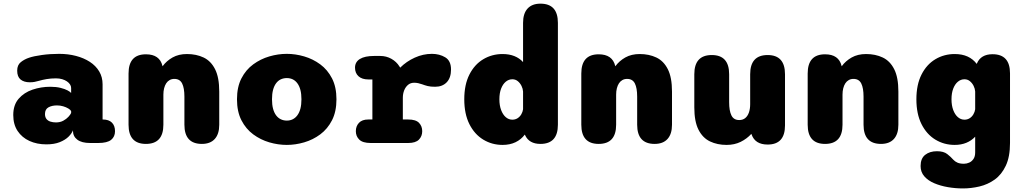

<svg xmlns="http://www.w3.org/2000/svg" viewBox="-20 -782 5611 1050"><path d="M472.5 0Q427 0 403 -18Q379 -36 379 -67V-69.5Q372.5 -52 354.5 -34.2Q336.5 -16.5 306.5 -4.5Q276.5 7.5 233.5 7.5Q182 7.5 141 -11.2Q100 -30 76.2 -65.8Q52.5 -101.5 52.5 -153Q52.5 -208 82 -242Q111.5 -276 158 -291.8Q204.5 -307.5 255 -307.5Q287 -307.5 311 -301.5Q335 -295.5 349.8 -287.5Q364.5 -279.5 369 -273.5V-301Q369 -311 363 -320.2Q357 -329.5 346 -337Q335 -344.5 319.8 -349Q304.5 -353.5 286 -353.5Q258.5 -353.5 235.2 -349.5Q212 -345.5 193 -340Q180.5 -336.5 169.2 -334.2Q158 -332 143 -332Q111 -332 92.5 -347.2Q74 -362.5 74 -395.5Q74 -426.5 93.8 -442.2Q113.5 -458 139.5 -466.5Q164.5 -475 208.8 -481.2Q253 -487.5 304 -487.5Q352.5 -487.5 395.5 -476.2Q438.5 -465 471.2 -443.8Q504 -422.5 522.5 -391.5Q541 -360.5 541 -321V-128.5H542.5Q575 -128.5 592 -111.5Q609 -94.5 609 -64.5Q609 -34.5 587.8 -17.2Q566.5 0 517 0ZM369 -174.5Q365.5 -181.5 353.5 -188.8Q341.5 -196 325.2 -200.8Q309 -205.5 291.5 -205.5Q264 -205.5 245 -195Q226 -184.5 226 -158.5Q226 -141.5 234.2 -131.2Q242.5 -121 256.2 -116.8Q270 -112.5 286 -112.5Q309 -112.5 326 -121.8Q343 -131 354 -143Q365 -155 369 -164Z M1084 5Q988.5 5 988.5 -100V-253.5Q988.5 -300.5 976 -325.5Q963.5 -350.5 933.5 -350.5Q919 -350.5 907.8 -344.2Q896.5 -338 889 -326.5Q881.5 -315 877.5 -299.2Q873.5 -283.5 873.5 -264.5V-100Q873.5 5 778 5Q683 5 683 -100V-380Q683 -485 778 -485Q853 -485 868.5 -421.5L869 -419.5Q890.5 -449 923.8 -467.8Q957 -486.5 1002.5 -486.5Q1053.5 -486.5 1093.5 -467.5Q1133.5 -448.5 1156.2 -403.5Q1179 -358.5 1179 -281V-100Q1179 -49 1154.5 -22Q1130 5 1084 5Z M1548.5 10.5Q1501 10.5 1453 -3.5Q1405 -17.5 1364.8 -47.2Q1324.5 -77 1300.2 -124.5Q1276 -172 1276 -239Q1276 -306 1300.2 -353.2Q1324.5 -400.5 1364.8 -430Q1405 -459.5 1453 -473.5Q1501 -487.5 1548.5 -487.5Q1595.5 -487.5 1643.5 -473.5Q1691.5 -459.5 1731.5 -430Q1771.5 -400.5 1795.8 -353.2Q1820 -306 1820 -239Q1820 -172 1795.8 -124.5Q1771.5 -77 1731.5 -47.2Q1691.5 -17.5 1643.5 -3.5Q1595.5 10.5 1548.5 10.5ZM1548.5 -122.5Q1566.5 -122.5 1581 -129.8Q1595.5 -137 1606.2 -151.5Q1617 -166 1622.8 -187.8Q1628.5 -209.5 1628.5 -239Q1628.5 -268.5 1622.8 -290.2Q1617 -312 1606.2 -326.5Q1595.5 -341 1581 -348Q1566.5 -355 1548.5 -355Q1530.5 -355 1515.5 -348Q1500.5 -341 1489.8 -326.5Q1479 -312 1473.2 -290.2Q1467.5 -268.5 1467.5 -239Q1467.5 -209.5 1473.2 -187.8Q1479 -166 1489.8 -151.5Q1500.5 -137 1515.5 -129.8Q1530.5 -122.5 1548.5 -122.5Z M2183 -128.5H2212.5Q2254 -128.5 2271.5 -110.2Q2289 -92 2289 -64.5Q2289 -37 2271 -18.5Q2253 0 2212.5 0H2007Q1963.5 0 1944.8 -18.5Q1926 -37 1926 -64.5Q1926 -92 1943 -110.2Q1960 -128.5 1994 -128.5H2016.5V-347.5H1995Q1959.5 -347.5 1940.5 -365Q1921.5 -382.5 1921.5 -412Q1921.5 -443 1948.2 -459.5Q1975 -476 2026 -476H2059.5Q2092.5 -476 2120.2 -460.5Q2148 -445 2164.5 -418.5L2168.5 -412Q2202.5 -446 2248.2 -466.8Q2294 -487.5 2342 -487.5Q2383.5 -487.5 2415 -468.5Q2446.5 -449.5 2446.5 -402Q2446.5 -356.5 2423 -332Q2399.5 -307.5 2359.5 -307.5Q2334.5 -307.5 2318.8 -311.5Q2303 -315.5 2288.5 -321Q2277.5 -325 2267 -327.2Q2256.5 -329.5 2245 -329.5Q2225 -329.5 2211.2 -317.8Q2197.5 -306 2190.2 -287.5Q2183 -269 2183 -247.5Z M2935.5 5Q2873.5 5 2851.5 -43L2850 -46Q2830 -19 2799.2 -4.2Q2768.5 10.5 2728.5 10.5Q2670.5 10.5 2622.8 -18.5Q2575 -47.5 2547 -103.2Q2519 -159 2519 -239Q2519 -319 2547 -374.2Q2575 -429.5 2622.8 -458Q2670.5 -486.5 2728.5 -486.5Q2765 -486.5 2793 -475.2Q2821 -464 2840.5 -442.5V-657Q2840.5 -708 2865 -735Q2889.5 -762 2935.5 -762Q3031 -762 3031 -657V-100Q3031 5 2935.5 5ZM2840.5 -184.5V-281.5Q2839.5 -297 2832 -312.2Q2824.5 -327.5 2811.8 -338Q2799 -348.5 2782 -348.5Q2762 -348.5 2746 -335.2Q2730 -322 2720.5 -297.5Q2711 -273 2711 -239Q2711 -205.5 2720.5 -180.2Q2730 -155 2746 -141.2Q2762 -127.5 2782 -127.5Q2798 -127.5 2810.5 -135.5Q2823 -143.5 2830.8 -156.8Q2838.5 -170 2840.5 -184.5Z M3560 5Q3464.5 5 3464.5 -100V-253.5Q3464.5 -300.5 3452 -325.5Q3439.5 -350.5 3409.5 -350.5Q3395 -350.5 3383.8 -344.2Q3372.5 -338 3365 -326.5Q3357.5 -315 3353.5 -299.2Q3349.5 -283.5 3349.5 -264.5V-100Q3349.5 5 3254 5Q3159 5 3159 -100V-380Q3159 -485 3254 -485Q3329 -485 3344.5 -421.5L3345 -419.5Q3366.5 -449 3399.8 -467.8Q3433 -486.5 3478.5 -486.5Q3529.5 -486.5 3569.5 -467.5Q3609.5 -448.5 3632.2 -403.5Q3655 -358.5 3655 -281V-100Q3655 -49 3630.5 -22Q3606 5 3560 5Z M3872.5 -481Q3967.5 -481 3967.5 -376V-223Q3967.5 -176 3980 -150.8Q3992.5 -125.5 4022.5 -125.5Q4042.5 -125.5 4055.8 -136.5Q4069 -147.5 4075.8 -167.2Q4082.5 -187 4082.5 -212V-376Q4082.5 -481 4178 -481Q4273 -481 4273 -376V-96Q4273 8.5 4178 8.5Q4110 8.5 4090.5 -46L4089 -50Q4064.5 -23 4030.5 -6.2Q3996.5 10.5 3953.5 10.5Q3903 10.5 3863 -8.5Q3823 -27.5 3800 -72.5Q3777 -117.5 3777 -195V-376Q3777 -481 3872.5 -481Z M4798 5Q4702.5 5 4702.5 -100V-253.5Q4702.5 -300.5 4690 -325.5Q4677.5 -350.5 4647.5 -350.5Q4633 -350.5 4621.8 -344.2Q4610.5 -338 4603 -326.5Q4595.5 -315 4591.5 -299.2Q4587.5 -283.5 4587.5 -264.5V-100Q4587.5 5 4492 5Q4397 5 4397 -100V-380Q4397 -485 4492 -485Q4567 -485 4582.5 -421.5L4583 -419.5Q4604.5 -449 4637.8 -467.8Q4671 -486.5 4716.5 -486.5Q4767.5 -486.5 4807.5 -467.5Q4847.5 -448.5 4870.2 -403.5Q4893 -358.5 4893 -281V-100Q4893 -49 4868.5 -22Q4844 5 4798 5Z M5246.5 248.5Q5205 248.5 5164 241.5Q5123 234.5 5089 220Q5055 205.5 5034.8 182.2Q5014.5 159 5014.5 126Q5014.5 84.5 5039.5 64.8Q5064.5 45 5104 45Q5140.5 45 5160.2 60.5Q5180 76 5193 91Q5202.5 101.5 5216.2 107.5Q5230 113.5 5251.5 113.5Q5266.5 113.5 5280.5 107.2Q5294.5 101 5303.8 87.2Q5313 73.5 5313 51.5V-34.5Q5293 -13 5264.8 -1.2Q5236.5 10.5 5201 10.5Q5143 10.5 5095.2 -18.5Q5047.5 -47.5 5019.5 -103.2Q4991.5 -159 4991.5 -239Q4991.5 -319 5019.5 -374.2Q5047.5 -429.5 5095.2 -458Q5143 -486.5 5201 -486.5Q5241.5 -486.5 5271.5 -472.8Q5301.5 -459 5321.5 -432.5L5322.5 -435Q5344 -485.5 5408 -485.5Q5503.5 -485.5 5503.5 -381V0Q5503.5 75.5 5480.5 124.2Q5457.5 173 5419.8 200Q5382 227 5336.5 237.8Q5291 248.5 5246.5 248.5ZM5254.5 -127.5Q5270.5 -127.5 5283 -135.5Q5295.5 -143.5 5303.2 -156.8Q5311 -170 5313 -184.5V-281.5Q5312 -297 5304.5 -312.2Q5297 -327.5 5284.2 -338Q5271.5 -348.5 5254.5 -348.5Q5234.5 -348.5 5218.5 -335.2Q5202.5 -322 5193 -297.5Q5183.5 -273 5183.5 -239Q5183.5 -205.5 5193 -180.2Q5202.5 -155 5218.5 -141.2Q5234.5 -127.5 5254.5 -127.5Z"/></svg>

Font: Sono Monospace ExtraBold
Style: Regular
Weight: 800
Version: Version 2.112